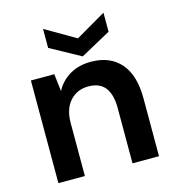

<svg xmlns="http://www.w3.org/2000/svg" viewBox="-107 -805 821 896"><g transform="rotate(-15 304.0 -357.0)"><path d="M65 0V-496H178L188 -412Q211 -456 254.5 -482Q298 -508 357 -508Q449 -508 500 -450Q551 -392 551 -280V0H423V-268Q423 -332 397 -366Q371 -400 316 -400Q262 -400 227.5 -362Q193 -324 193 -256V0ZM328 -542 182 -622V-714L328 -629L474 -714V-622Z"/></g></svg>

Font: DeepMind Sans
Style: Bold
Weight: 700
Designer: Jonny Pinhorn / Modifications: Colophon Foundry
Foundry: Colophon Foundry
Version: Version 1.002; ttfautohint (v1.8.2)